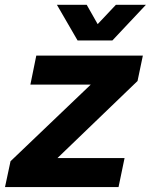

<svg xmlns="http://www.w3.org/2000/svg" viewBox="-48 -763 615 783"><path d="M-27.6 0 -5.1 -105.4 322 -417.9H75.9L100 -536.3H534.6L512.9 -432.7L186.3 -118.4H460L435.4 0ZM268.3 -598.1 184.1 -743.4H305.6L350.3 -664.6L424.6 -743.4H547.1L410.4 -598.1Z"/></svg>

Font: Mona Sans
Style: Italic
Weight: 200
Italic angle: -11.6951°
Designer: Deni Anggara
Foundry: GitHub
Version: Version 2.000